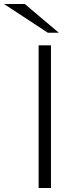

<svg xmlns="http://www.w3.org/2000/svg" viewBox="-89 -937 377 957"><path d="M165 0H103.5V-710.9H165ZM204.1 -773.9H149.4L-68.8 -917H34.7Z"/></svg>

Font: Ufes Sans Light
Style: Regular
Weight: 200
Designer: Ricardo Esteves & Thais Bronze
Foundry: ProDesignUfes - Ricardo Esteves, Thais Bronze (This is a derivative work, based on Roboto family, by Christian Robertson
Version: Version 2.0